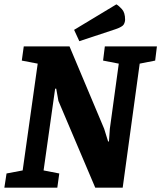

<svg xmlns="http://www.w3.org/2000/svg" viewBox="-34 -861 740 881"><path d="M-14 0 -4 -65 70 -79 139 -569 66 -583 75 -648H285L444 -270L462 -212H466L470 -270L511 -569L439 -583L447 -648H686L678 -583L607 -569L529 0H403L234 -398L224 -454H219L166 -79L238 -65L229 0ZM330 -672 306 -724 500 -841Q511 -835 525.5 -819Q540 -803 540 -771Q540 -760 534 -749Q528 -738 496 -727Z"/></svg>

Font: Faustina Light ExtraBold
Style: Italic
Weight: 800
Italic angle: -8°
Version: Version 1.200